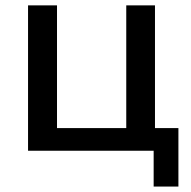

<svg xmlns="http://www.w3.org/2000/svg" viewBox="-20 -559 708 712"><path d="M549.8 132.8V0H84V-539.1H191.4V-84H448.2V-539.1H554.7V-84H641.6V132.8Z"/></svg>

Font: Min Sans Medium
Style: Regular
Weight: 500
Designer: Jinseong-Kim, NotoSansCJK, Nunito
Foundry: Jinseong-Kim
Version: Version 1.400;Glyphs 3.1.2 (3151)